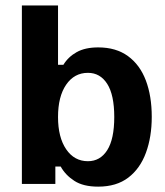

<svg xmlns="http://www.w3.org/2000/svg" viewBox="-20 -687 615 717"><path d="M346.7 10Q290.8 10 257.5 -11.7Q224.2 -33.3 206.7 -65H186.7V0H61.7V-666.7H196.7V-445H216.7Q235 -475 266.7 -492.5Q298.3 -510 346.7 -510Q413.3 -510 457.9 -477.5Q502.5 -445 524.6 -386.7Q546.7 -328.3 546.7 -250.8Q546.7 -175.8 525 -116.7Q503.3 -57.5 459.2 -23.8Q415 10 346.7 10ZM308.3 -85Q354.2 -85 380.4 -126.2Q406.7 -167.5 406.7 -250Q406.7 -332.5 380.4 -373.8Q354.2 -415 308.3 -415Q257.5 -415 227.1 -370.8Q196.7 -326.7 196.7 -250Q196.7 -174.2 227.1 -129.6Q257.5 -85 308.3 -85Z"/></svg>

Font: Familjen Grotesk Variable
Style: Regular
Weight: 400
Designer: Anders Wikstroem, Jonas Baeckman, Matilda Gysing, Kristian Moeller
Foundry: Familjen STHLM AB
Version: Version 2.000